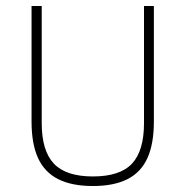

<svg xmlns="http://www.w3.org/2000/svg" viewBox="-20 -615 620 642"><path d="M290.5 7Q220 7 174.5 -16Q129 -39 107.2 -86.5Q85.5 -134 85.5 -208.5V-595H119.5V-203.5Q119.5 -111 160 -68Q200.5 -25 290.5 -25Q381.5 -25 421.5 -68Q461.5 -111 461.5 -203.5V-595H494.5V-208.5Q494.5 -134 473 -86.5Q451.5 -39 406.2 -16Q361 7 290.5 7Z"/></svg>

Font: Encode Sans SC SemiCondensed Thin
Style: Regular
Weight: 250
Width: 4
Designer: Multiple Designers
Foundry: Impallari Type
Version: Version 3.002